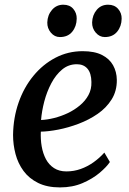

<svg xmlns="http://www.w3.org/2000/svg" viewBox="-20 -786 549 816"><path d="M447 -97.5Q433.5 -77 403.8 -51.8Q374 -26.5 331.2 -8Q288.5 10.5 235 10.5Q180.5 10.5 142 -8.5Q103.5 -27.5 80 -59.5Q56.5 -91.5 46 -131.2Q35.5 -171 35.5 -212.5Q36.5 -285.5 59 -350Q81.5 -414.5 121.8 -463.5Q162 -512.5 215.5 -540.5Q269 -568.5 331.5 -568.5Q381.5 -568.5 413.2 -552.5Q445 -536.5 460.5 -508.8Q476 -481 476.5 -446.5Q477 -399.5 454.5 -363.5Q432 -327.5 395 -302Q358 -276.5 314.2 -260Q270.5 -243.5 228 -235.2Q185.5 -227 153.5 -226.5Q152 -194 157.2 -163.8Q162.5 -133.5 175.2 -109.5Q188 -85.5 209.8 -71.5Q231.5 -57.5 262 -57.5Q294 -57.5 322.8 -67.8Q351.5 -78 377 -96Q402.5 -114 423.5 -137.5ZM306.5 -513Q271 -513 244 -490.5Q217 -468 198 -432Q179 -396 168.2 -354.8Q157.5 -313.5 154.5 -276Q180.5 -277 210.2 -284.5Q240 -292 268 -305.2Q296 -318.5 319.2 -337.8Q342.5 -357 356 -382Q369.5 -407 368.5 -437.5Q368 -475 351.8 -494Q335.5 -513 306.5 -513ZM234.5 -628.5Q212 -628.5 196.2 -647.2Q180.5 -666 181 -690.5Q182 -722 201 -744Q220 -766 249 -766Q276.5 -766 291.5 -748.2Q306.5 -730.5 306 -706.5Q305.5 -674 287 -651.2Q268.5 -628.5 234.5 -628.5ZM425.5 -628.5Q403 -628.5 387 -647.2Q371 -666 371.5 -690.5Q372.5 -722 391 -744Q409.5 -766 439.5 -766Q466.5 -766 482 -748.2Q497.5 -730.5 497 -706.5Q496.5 -674 477.8 -651.2Q459 -628.5 425.5 -628.5Z"/></svg>

Font: Merriweather 20pt Medium
Style: Italic
Weight: 500
Italic angle: -7.8°
Version: Version 2.101